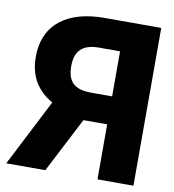

<svg xmlns="http://www.w3.org/2000/svg" viewBox="-80 -782 770 852"><g transform="rotate(10 304.5 -355.5)"><path d="M5 0H181L309 -248H416V0H578V-711H322C166 -711 52 -643 52 -488C52 -395 95 -338 159 -301ZM214 -476C214 -544 248 -577 322 -577H416V-374H322C247 -374 214 -403 214 -476Z"/></g></svg>

Font: Asimov Pro
Style: Blk
Weight: 900
Designer: Google
Version: Version 2.000980; 2014